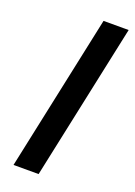

<svg xmlns="http://www.w3.org/2000/svg" viewBox="-139 -770 578 825"><g transform="rotate(20 150.5 -357.0)"><path d="M34.2 0 186 -713.9H300.8L148.9 0Z"/></g></svg>

Font: TypoPRO Open Sans
Style: Italic
Weight: 600
Italic angle: -12°
Foundry: Ascender Corporation
Version: Version 1.10